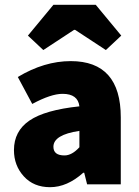

<svg xmlns="http://www.w3.org/2000/svg" viewBox="-20 -766 576 798"><path d="M160 -558 96 -618 202 -746H378L484 -618L420 -558L292 -642H288ZM188 12Q120 12 79 -33Q38 -78 38 -142Q38 -221 102.5 -265Q167 -309 310 -324Q304 -376 240 -376Q192 -376 114 -334L54 -446Q164 -512 274 -512Q482 -512 482 -278V0H342L330 -48H326Q259 12 188 12ZM248 -120Q279 -120 310 -154V-222Q202 -206 202 -156Q202 -120 248 -120Z"/></svg>

Font: Assistant ExtraBold
Style: Regular
Weight: 800
Designer: Hebrew By Ben Nathan, Latin by Paul Hunt
Version: Version 2.001;PS 002.001;hotconv 1.0.88;makeotf.lib2.5.64775